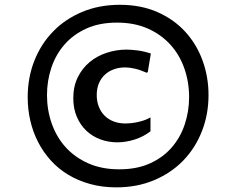

<svg xmlns="http://www.w3.org/2000/svg" viewBox="-20 -766 1004 816"><path d="M97.7 -353Q97.7 -435.5 125.7 -507.1Q153.8 -578.6 205.1 -631.6Q256.3 -684.6 328.6 -715.1Q400.9 -745.6 489.3 -745.6Q578.6 -745.6 648.7 -714.8Q718.8 -684.1 767.1 -631.3Q815.4 -578.6 840.8 -509Q866.2 -439.5 866.2 -361.8Q866.2 -279.8 838.1 -208.3Q810.1 -136.7 758.8 -83.7Q707.5 -30.8 635 -0.2Q562.5 30.3 474.1 30.3Q414.6 30.3 363.3 16.1Q312 2 270.3 -23.2Q228.5 -48.3 196.3 -83.7Q164.1 -119.1 142.1 -161.9Q120.1 -204.6 108.9 -252.9Q97.7 -301.3 97.7 -353ZM179.7 -361.8Q179.7 -298.8 199.7 -241.5Q219.7 -184.1 258.5 -140.9Q297.4 -97.7 354.7 -72Q412.1 -46.4 486.8 -46.4Q561.5 -46.4 617.2 -71.5Q672.9 -96.7 709.7 -139.2Q746.6 -181.6 765.1 -237.3Q783.7 -293 783.7 -353.5Q783.7 -417 763.7 -474.6Q743.7 -532.2 704.8 -575.4Q666 -618.7 608.9 -644.3Q551.8 -669.9 477.1 -669.9Q402.3 -669.9 346.7 -644.5Q291 -619.1 253.9 -576.4Q216.8 -533.7 198.2 -478Q179.7 -422.4 179.7 -361.8ZM619.6 -208Q589.4 -184.6 552 -172.9Q514.6 -161.1 479 -161.1Q440.4 -161.1 406.2 -173.8Q372.1 -186.5 346.7 -210.7Q321.3 -234.9 306.4 -269.8Q291.5 -304.7 291.5 -348.6Q291.5 -398.9 310.5 -437.5Q329.6 -476.1 361.1 -502.2Q392.6 -528.3 433.6 -541.7Q474.6 -555.2 518.1 -555.2Q534.7 -555.2 562 -552Q589.4 -548.8 621.1 -538.6L607.9 -459L603 -457Q576.7 -468.8 553.5 -474.1Q530.3 -479.5 511.7 -479.5Q486.8 -479.5 465.1 -471.9Q443.4 -464.4 426.8 -449.5Q410.2 -434.6 400.6 -412.6Q391.1 -390.6 391.1 -361.8Q391.1 -335.4 399.7 -313.2Q408.2 -291 424.1 -274.9Q439.9 -258.8 462.6 -250Q485.4 -241.2 513.7 -241.2Q522.5 -241.2 535.4 -242.4Q548.3 -243.7 562.5 -246.6Q576.7 -249.5 591.6 -254.4Q606.4 -259.3 619.6 -267.1Z"/></svg>

Font: Proza Libre
Style: Medium
Weight: 500
Designer: Jasper de Waard
Foundry: Jasper de Waard
Version: Version 1.000; ttfautohint (v1.4.1.8-43bc)